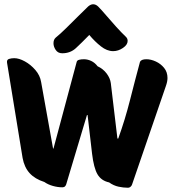

<svg xmlns="http://www.w3.org/2000/svg" viewBox="-20 -866 823 901"><path d="M580 15Q559 15 536 10Q513 5 492 -10Q455 -18 437.5 -48Q420 -78 412 -145L391 -326H388L291 -2Q290 3 285.5 8Q281 13 273 13Q251 13 228 6.5Q205 0 188 -12Q144 -26 119 -53.5Q94 -81 86 -125L13 -572Q11 -586 22.5 -589.5Q34 -593 47 -593Q69 -593 96.5 -578Q124 -563 146 -537.5Q168 -512 173 -481L229 -169H231L340 -576Q342 -583 351.5 -585.5Q361 -588 374 -588Q391 -588 408 -580Q425 -572 438 -555Q464 -543 480.5 -521Q497 -499 500 -476L531 -216H535Q567 -305 590 -396Q613 -487 637 -576Q643 -588 667 -588Q688 -588 711 -577.5Q734 -567 750 -547.5Q766 -528 766 -500Q766 -483 758 -461L600 -1Q599 4 593.5 9.5Q588 15 580 15ZM272 -616Q252 -616 241.5 -631.5Q231 -647 231 -663Q231 -680 241 -689Q262 -706 290.5 -734Q319 -762 347.5 -790.5Q376 -819 394 -836Q406 -846 417 -846Q430 -846 441 -835Q456 -820 478.5 -793.5Q501 -767 525.5 -740Q550 -713 570 -694Q579 -686 579 -674Q579 -656 557 -641Q535 -626 511 -626Q482 -626 453.5 -648.5Q425 -671 399 -702Q362 -664 336 -640Q310 -616 272 -616Z"/></svg>

Font: Protest Riot
Style: Regular
Weight: 400
Designer: Octavio Pardo
Foundry: Ashler Design
Version: Version 2.005; ttfautohint (v1.8.4.7-5d5b)